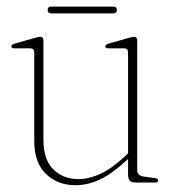

<svg xmlns="http://www.w3.org/2000/svg" viewBox="-20 -538 499 566"><path d="M81 -122V-383Q81 -395.5 69 -395.5H22Q13.5 -395.5 13.5 -401.5Q13.5 -406 22 -409L83.5 -426.5Q93.5 -429.5 98.5 -429.5Q108 -429.5 108 -418.5V-127Q108 -67.5 137 -38.8Q166 -10 211.5 -10Q241.5 -10 275.2 -25.2Q309 -40.5 347.5 -76.5L357.5 -86V-383Q357.5 -395.5 346 -395.5H299Q290.5 -395.5 290.5 -401.5Q290.5 -406 299 -409L360 -426.5Q370 -429.5 375 -429.5Q384.5 -429.5 384.5 -418.5V-36.5Q384.5 -20 403.5 -17.5L437 -13Q446 -12 446 -5.5Q446 0 437.5 0H379Q367.5 0 362.5 -5.5Q357.5 -11 357.5 -25V-69.5L354.5 -66.5Q311.5 -26.5 275.2 -9.2Q239 8 202.5 8Q150 8 115.5 -25.2Q81 -58.5 81 -122ZM120.5 -508.5Q120.5 -518.5 131.5 -518.5H313.5Q324.5 -518.5 324.5 -508.5Q324.5 -498.5 313.5 -498.5H131.5Q120.5 -498.5 120.5 -508.5Z"/></svg>

Font: Fraunces 144pt S050 Thin
Style: Regular
Weight: 100
Version: Version 1.000; ttfautohint (v1.8.3)